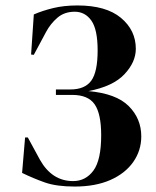

<svg xmlns="http://www.w3.org/2000/svg" viewBox="-20 -669 572 704"><path d="M254 15Q187 15 144.5 0Q102 -15 61 -35L72 -165H82L126 -84Q170 -5 248 -5Q294 -5 322.5 -43.5Q351 -82 351 -173Q351 -252 327 -286.5Q303 -321 245 -321H185V-341H238Q291 -341 314.5 -373Q338 -405 338 -484Q338 -561 315 -593.5Q292 -626 254 -626Q216 -626 190.5 -604Q165 -582 149 -552L104 -468L94 -469L104 -616Q136 -630 175.5 -639.5Q215 -649 264 -649Q369 -649 423.5 -603.5Q478 -558 478 -490Q478 -441 436 -396.5Q394 -352 304 -335Q406 -326 452 -280Q498 -234 498 -169Q498 -117 468.5 -75Q439 -33 384.5 -9Q330 15 254 15Z"/></svg>

Font: DM Serif Display
Style: Regular
Weight: 400
Designer: Colophon Foundry, Frank Grießhammer
Foundry: Colophon Foundry
Version: Version 5.200; ttfautohint (v1.8.3)